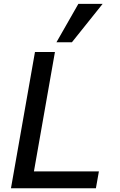

<svg xmlns="http://www.w3.org/2000/svg" viewBox="-20 -1004 640 1024"><path d="M166.5 -726.5H273L161 -90H507.5L491.5 0H38.5ZM281 -778.5 398 -983.5H527.5L363.5 -778.5Z"/></svg>

Font: JuliaMono Medium
Style: Italic
Weight: 500
Italic angle: -9°
Monospace: yes
Designer: cormullion
Foundry: corm
Version: Version 0.054; ttfautohint (v1.8.4)